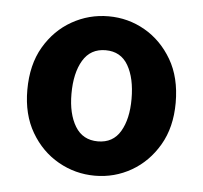

<svg xmlns="http://www.w3.org/2000/svg" viewBox="-38 -851 496 468"><g transform="rotate(5 210.0 -617.0)"><path d="M210 -422Q162 -422 120.5 -445.5Q79 -469 53.5 -512.5Q28 -556 28 -616Q28 -678 53.5 -721.5Q79 -765 120.5 -788.5Q162 -812 210 -812Q258 -812 299 -788.5Q340 -765 365.5 -721.5Q391 -678 391 -616Q391 -556 365.5 -512.5Q340 -469 299 -445.5Q258 -422 210 -422ZM210 -506Q247 -506 265 -536.5Q283 -567 283 -616Q283 -667 265 -698Q247 -729 210 -729Q173 -729 154.5 -698Q136 -667 136 -616Q136 -567 154.5 -536.5Q173 -506 210 -506Z"/></g></svg>

Font: Source Han Sans TC
Style: Bold
Weight: 700
Designer: Ryoko NISHIZUKA Ë•øÂ°öÊ∂ºÂ≠ê (kana, bopomofo & ideographs); Paul D. Hunt (Latin, Greek & Cyrillic); Sandoll Communicatio
Foundry: Adobe
Version: Version 2.004;hotconv 1.0.118;makeotfexe 2.5.65603